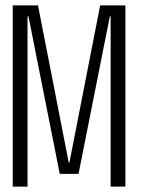

<svg xmlns="http://www.w3.org/2000/svg" viewBox="-20 -695 532 715"><path d="M27.5 0H82.5V-634H86L202.5 -47.5H272.5L389 -634H392V0H447V-675H353L238.5 -89.5H236L121.5 -675H27.5Z"/></svg>

Font: Anybody Condensed Light
Style: Regular
Weight: 300
Width: 3
Designer: Tyler Finck
Foundry: Etcetera Type Company
Version: Version 1.113;gftools[0.9.25]